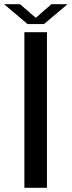

<svg xmlns="http://www.w3.org/2000/svg" viewBox="-46 -890 340 910"><path d="M69.5 0V-737.5H176.5V0ZM-26.5 -870H49L123.5 -805.5L197.5 -870H274L162.5 -776H84.5Z"/></svg>

Font: Epilogue Medium
Style: Regular
Weight: 500
Designer: Tyler Finck
Foundry: Etcetera Type Co
Version: Version 2.111; ttfautohint (v1.8.3)